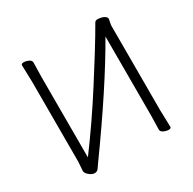

<svg xmlns="http://www.w3.org/2000/svg" viewBox="-157 -871 1049 1043"><g transform="rotate(-30 367.0 -349.5)"><path d="M631 -4Q631 6 616 6Q601 6 585 -1.5Q569 -9 569 -22L571 -111V-605Q434 -365 192 -29Q185 -19 175.5 -5Q166 9 150 9Q134 9 116.5 -5.5Q99 -20 99 -34L103 -89V-590L100 -696Q100 -706 115.5 -706Q131 -706 146.5 -698.5Q162 -691 162 -678L160 -589V-84Q274 -237 382 -407Q490 -577 523.5 -634Q557 -691 561 -698Q566 -708 581 -708Q596 -708 613 -702Q635 -693 635 -679L628 -643V-110Z"/></g></svg>

Font: LXGW WenKai TC Light
Style: Regular
Weight: 300
Designer: LXGW / Fontworks Inc.
Foundry: LXGW / Fontworks Inc.
Version: Version 1.330